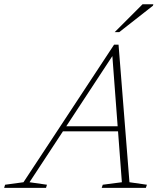

<svg xmlns="http://www.w3.org/2000/svg" viewBox="-82 -904 784 924"><path d="M206.5 -272 215 -296.5H504.5L496.5 -272ZM541 -27 625 -15 620 0H407.5L412.5 -15L504.5 -27L457.5 -650.5H469.5L60 -27L144 -15L139.5 0H-62L-57.5 -15L31 -27L467 -689H488.5ZM470 -749.5 604 -883.5H656L654 -876.5L492 -749.5Z"/></svg>

Font: Newsreader ExtraLight
Style: Italic
Weight: 250
Italic angle: -17°
Designer: Hugues Gentile
Foundry: Production Type
Version: Version 1.003